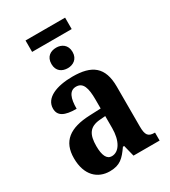

<svg xmlns="http://www.w3.org/2000/svg" viewBox="-207 -952 941 1063"><g transform="rotate(-30 263.0 -420.5)"><path d="M132 -778H385V-851H132ZM259 -601C292 -601 326 -620 326 -666C326 -713 292 -732 259 -732C223 -732 191 -713 191 -666C191 -620 223 -601 259 -601ZM175 10C241 10 267 -18 305 -72H313L331 0H498V-51H495C455 -51 442 -67 442 -122V-377C442 -503 380 -548 257 -548C155 -548 75 -516 75 -448C75 -401 112 -382 188 -382C188 -449 203 -490 246 -490C291 -490 304 -448 304 -374V-317L233 -314C103 -309 38 -260 38 -152C38 -42 99 10 175 10ZM226 -57C194 -57 179 -90 179 -148C179 -222 201 -259 268 -265L305 -268V-191C305 -112 274 -57 226 -57Z"/></g></svg>

Font: Noto Serif Condensed
Style: Bold
Weight: 700
Width: 3
Designer: Monotype Design Team
Foundry: Monotype Imaging Inc.
Version: Version 2.015